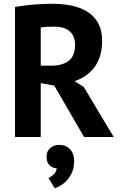

<svg xmlns="http://www.w3.org/2000/svg" viewBox="-20 -730 642 1023"><path d="M60 0ZM60 -693Q83 -697 109.5 -700.5Q136 -704 162.5 -706Q189 -708 214 -709Q239 -710 260 -710Q309 -710 356.5 -701Q404 -692 441.5 -670Q479 -648 501.5 -609.5Q524 -571 524 -513Q524 -427 484 -373Q444 -319 377 -298L426 -267L586 0H428L269 -274L197 -287V0H60ZM270 -588Q249 -588 228.5 -587Q208 -586 197 -583V-380H255Q312 -380 346 -406Q380 -432 380 -492Q380 -537 352 -562.5Q324 -588 270 -588ZM228 105Q228 76 247.5 59Q267 42 296 42Q331 42 353 65Q375 88 375 130Q375 163 364 188Q353 213 337 230.5Q321 248 303 258.5Q285 269 272 273L238 219Q252 212 266 199.5Q280 187 282 166Q262 167 245 151.5Q228 136 228 105Z"/></svg>

Font: PT Sans
Style: Bold
Weight: 700
Version: Version 2.003W OFL; ttfautohint (v1.6)